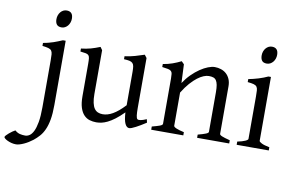

<svg xmlns="http://www.w3.org/2000/svg" viewBox="-196 -828 1897 1237"><g transform="rotate(10 752.5 -209.0)"><path d="M173.3 -48.3Q173.3 7.8 166.3 47.1Q159.2 86.4 146.7 114Q134.3 141.6 117.2 160.6Q100.1 179.7 80.6 195.3Q67.4 205.6 52.7 214.6Q38.1 223.6 23.4 230.2Q8.8 236.8 -4.2 240.5Q-17.1 244.1 -26.4 244.1Q-41.5 244.1 -55.9 240.5Q-70.3 236.8 -81.8 231.4Q-93.3 226.1 -100.3 220.2Q-107.4 214.4 -107.4 210.4Q-107.4 206.1 -100.3 198.5Q-93.3 190.9 -83.5 182.6Q-73.7 174.3 -63.2 167Q-52.7 159.7 -45.4 156.2Q-29.8 169.9 -13.2 174.1Q3.4 178.2 22 178.2Q36.1 178.2 50 169.2Q64 160.2 75.2 137.7Q86.4 115.2 93.3 76.7Q100.1 38.1 100.1 -21V-327.1Q100.1 -352.1 98.9 -367.2Q97.7 -382.3 91.3 -390.9Q85 -399.4 71 -403.3Q57.1 -407.2 31.7 -410.2V-429.7Q52.2 -433.1 68.1 -437.5Q84 -441.9 98.4 -446.5Q112.8 -451.2 126.2 -456.8Q139.6 -462.4 155.3 -468.8H173.3ZM188 -615.7Q188 -602.1 183.6 -589.8Q179.2 -577.6 171.6 -568.6Q164.1 -559.6 153.8 -554.2Q143.6 -548.8 131.8 -548.8Q109.9 -548.8 100.1 -561Q90.3 -573.2 90.3 -595.7Q90.3 -609.4 94.7 -621.6Q99.1 -633.8 106.7 -642.8Q114.3 -651.9 124.5 -657Q134.8 -662.1 146.5 -662.1Q188 -662.1 188 -615.7Z M780.8 -40Q762.7 -28.3 746.1 -18.3Q729.5 -8.3 715.3 -1Q701.2 6.3 690.4 10.5Q679.7 14.6 673.8 14.6Q656.7 14.6 646 -8.1Q635.3 -30.8 632.3 -81.1Q602.1 -50.8 576.9 -32Q551.8 -13.2 530.5 -2.9Q509.3 7.3 491.5 11Q473.6 14.6 458 14.6Q435.1 14.6 414.1 8.3Q393.1 2 377 -14.9Q360.8 -31.7 351.3 -61Q341.8 -90.3 341.8 -136.2V-347.2Q341.8 -370.6 340.3 -383.5Q338.9 -396.5 332.8 -403.1Q326.7 -409.7 314 -412.1Q301.3 -414.6 278.8 -417V-436.5Q296.4 -438.5 311.8 -441.4Q327.1 -444.3 341.6 -448.2Q356 -452.1 370.6 -457.3Q385.3 -462.4 401.4 -468.8L415 -449.7V-163.1Q415 -128.9 420.2 -106Q425.3 -83 434.8 -69.3Q444.3 -55.7 458.3 -49.8Q472.2 -43.9 489.7 -43.9Q505.4 -43.9 521.7 -48.6Q538.1 -53.2 555.4 -63.2Q572.8 -73.2 591.8 -89.1Q610.8 -105 632.3 -127.9V-347.2Q632.3 -369.1 630.1 -382.3Q627.9 -395.5 620.6 -402.8Q613.3 -410.2 599.9 -413.1Q586.4 -416 564 -417V-436.5Q599.1 -440.9 631.3 -450.2Q663.6 -459.5 690.9 -468.8L705.6 -449.7V-124Q705.6 -93.8 707.8 -74.7Q710 -55.7 716.8 -50.8Q722.7 -46.9 736.8 -49.1Q751 -51.3 775.9 -62Z M1115.7 0V-21Q1150.9 -30.3 1167.5 -37.1Q1184.1 -43.9 1184.1 -50.8V-309.1Q1184.1 -338.9 1180.7 -357.4Q1177.2 -376 1169.9 -386.7Q1162.6 -397.5 1150.6 -401.4Q1138.7 -405.3 1121.6 -405.3Q1106.4 -405.3 1087.9 -397.9Q1069.3 -390.6 1048.1 -374.5Q1026.9 -358.4 1003.7 -332.3Q980.5 -306.2 957 -268.1V-50.8Q957 -43.5 975.3 -35.6Q993.7 -27.8 1025.4 -21V0H815.4V-21Q847.7 -29.3 865.7 -35.9Q883.8 -42.5 883.8 -50.8V-347.2Q883.8 -366.2 882.3 -377.4Q880.9 -388.7 874.3 -395Q867.7 -401.4 854 -404.3Q840.3 -407.2 815.4 -410.2V-429.7Q848.6 -435.1 877 -445.1Q905.3 -455.1 932.6 -468.8L949.7 -451.7L955.1 -330.1Q976.6 -362.8 1002.4 -388.4Q1028.3 -414.1 1054.7 -431.9Q1081.1 -449.7 1105.7 -459.2Q1130.4 -468.8 1149.4 -468.8Q1170.4 -468.8 1189.9 -462.4Q1209.5 -456.1 1224.4 -442.9Q1239.3 -429.7 1248.3 -409.4Q1257.3 -389.2 1257.3 -361.8V-50.8Q1257.3 -43.9 1272.2 -37.4Q1287.1 -30.8 1325.7 -21V0Z M1374.5 0V-21Q1407.7 -27.8 1425.3 -35.9Q1442.9 -43.9 1442.9 -50.8V-327.1Q1442.9 -352.1 1441.9 -367.4Q1440.9 -382.8 1434.6 -391.4Q1428.2 -399.9 1414.3 -403.8Q1400.4 -407.7 1374.5 -410.2V-429.7Q1389.6 -432.6 1406.5 -436.8Q1423.3 -440.9 1439.9 -446Q1456.5 -451.2 1471.7 -457Q1486.8 -462.9 1499.5 -468.8H1516.1V-50.8Q1516.1 -44.9 1532.5 -36.4Q1548.8 -27.8 1584.5 -21V0ZM1530.8 -615.7Q1530.8 -602.1 1526.4 -589.8Q1522 -577.6 1514.4 -568.6Q1506.8 -559.6 1496.6 -554.2Q1486.3 -548.8 1474.1 -548.8Q1452.1 -548.8 1442.6 -561Q1433.1 -573.2 1433.1 -595.7Q1433.1 -609.4 1437.5 -621.6Q1441.9 -633.8 1449.7 -642.8Q1457.5 -651.9 1467.5 -657Q1477.5 -662.1 1489.3 -662.1Q1530.8 -662.1 1530.8 -615.7Z"/></g></svg>

Font: Gentium Basic
Style: Regular
Weight: 400
Designer: J. Victor Gaultney and Annie Olsen
Foundry: SIL International
Version: Version 1.100